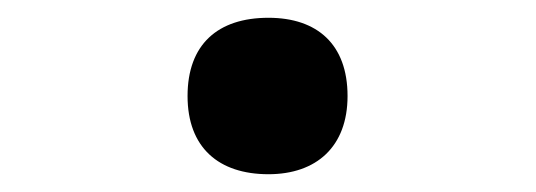

<svg xmlns="http://www.w3.org/2000/svg" viewBox="-20 -452 603 216"><path d="M282 -256C336 -256 371 -287 371 -344C371 -402 337 -432 282 -432C225 -432 191 -402 191 -344C191 -286 226 -256 282 -256Z"/></svg>

Font: Noto Sans Mono SemiCondensed ExtraBold
Style: Regular
Weight: 800
Width: 4
Designer: Monotype Design Team
Foundry: Monotype Imaging Inc.
Version: Version 2.014